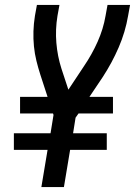

<svg xmlns="http://www.w3.org/2000/svg" viewBox="-20 -755 545 775"><path d="M147 0 172 -150H36V-217H184L196 -291L194 -297H61V-364H172L143 -453Q134 -481 127 -509.5Q120 -538 117 -568Q114 -598 115 -629Q116 -660 121 -691L129 -735H220L212 -691Q203 -636 207.5 -582Q212 -528 228 -478L256 -393L319 -488Q351 -535 374 -586.5Q397 -638 406 -691L414 -735H505L497 -691Q486 -626 459 -563.5Q432 -501 394 -443L341 -364H436V-297H297L285 -280L275 -217H411V-150H263L238 0Z"/></svg>

Font: iosevka_custom_sans_ss08 Md
Style: Italic
Weight: 500
Italic angle: -10°
Designer: Belleve Invis
Foundry: Belleve Invis
Version: Version 10.3.0; ttfautohint (v1.8.3)